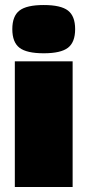

<svg xmlns="http://www.w3.org/2000/svg" viewBox="-20 -744 348 764"><path d="M250.5 -554Q222 -532 154 -532Q86 -532 57.5 -554Q29 -576 29 -628Q29 -680 57.5 -702Q86 -724 154 -724Q222 -724 250.5 -702Q279 -680 279 -628Q279 -576 250.5 -554ZM269 -500V0H39V-500Z"/></svg>

Font: Elaine Sans Black
Style: Regular
Weight: 900
Designer: Wei Huang
Foundry: Wei Huang
Version: Version 2.001;December 24, 2019;FontCreator 12.0.0.2547 64-b